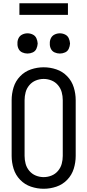

<svg xmlns="http://www.w3.org/2000/svg" viewBox="-20 -1159 540 1187"><path d="M150 -828Q133 -828 117.5 -835Q102 -842 94.5 -857.5Q87 -873 88 -890Q87 -907 94.5 -922.5Q102 -938 117.5 -945.5Q133 -953 150 -953Q167 -953 182.5 -945.5Q198 -938 205 -922.5Q212 -907 213 -890Q212 -873 205 -857.5Q198 -842 182.5 -835Q167 -828 150 -828ZM350 -828Q333 -828 317.5 -835Q302 -842 294.5 -857.5Q287 -873 288 -890Q287 -907 294.5 -922.5Q302 -938 317.5 -945.5Q333 -953 350 -953Q367 -953 382.5 -945.5Q398 -938 405 -922.5Q412 -907 413 -890Q412 -873 405 -857.5Q398 -842 382.5 -835Q367 -828 350 -828ZM250 8Q210 8 171.5 -5Q133 -18 104.5 -47.5Q76 -77 64 -116Q52 -155 52 -195V-540Q52 -580 64 -619Q76 -658 104.5 -687.5Q133 -717 171.5 -730Q210 -743 250 -743Q290 -743 328.5 -730Q367 -717 395.5 -687.5Q424 -658 436 -619Q448 -580 448 -540V-195Q448 -155 436 -116Q424 -77 395.5 -47.5Q367 -18 328.5 -5Q290 8 250 8ZM250 -64Q275 -64 298.5 -73.5Q322 -83 338.5 -102.5Q355 -122 361.5 -146Q368 -170 368 -195V-540Q368 -565 361.5 -589Q355 -613 338.5 -632.5Q322 -652 298.5 -661.5Q275 -671 250 -671Q225 -671 201.5 -661.5Q178 -652 161.5 -632.5Q145 -613 138.5 -589Q132 -565 132 -540V-195Q132 -170 138.5 -146Q145 -122 161.5 -102.5Q178 -83 201.5 -73.5Q225 -64 250 -64ZM100 -1067V-1139H400V-1067Z"/></svg>

Font: Iosevka SS08
Style: Regular
Weight: 400
Monospace: yes
Designer: Belleve Invis
Foundry: Belleve Invis
Version: 2.1.0; ttfautohint (v1.8.2)